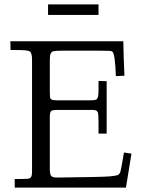

<svg xmlns="http://www.w3.org/2000/svg" viewBox="-20 -855 656 875"><path d="M199 -786.9V-835H429V-786.9ZM239 -45.9Q439 -47.9 477.2 -51Q515.4 -54.2 520.8 -59.6Q526.1 -64.9 528.9 -72.9Q531.7 -80.8 544.9 -159.9L579.1 -155L554 0H47.1V-39.1H73Q110.4 -39.1 115.8 -42.8Q121.3 -46.6 123.5 -51.8Q126 -58.1 126 -76.9V-584Q126 -613.8 115.2 -621.1Q106 -627 55.9 -627H28.1L27.1 -667H542Q543.5 -580.8 547.1 -510L508.1 -508.1Q504.4 -606.7 493.2 -618.7Q489.7 -622.3 481.8 -623.2Q473.9 -624 435.1 -624H264.9Q223.6 -624 218 -619.6Q212.4 -615.2 210 -608.9Q207 -601.6 207 -576.9V-438Q207 -408.7 210.1 -405.4Q213.1 -402.1 217.3 -400.4Q222.7 -397.9 240 -397.9H391.1Q417.5 -397.9 421.4 -403.2Q425.3 -408.4 426.8 -414.8Q429 -423.1 429 -448V-486.1L466.1 -485.1V-246.1H429V-298.1Q429 -339.8 424.8 -345Q420.7 -350.1 419.1 -351.2Q417.5 -352.3 412.5 -353.1Q407.5 -354 404.3 -354H242.9Q218 -354 213.1 -349.1Q207 -342.5 207 -323V-86.9Q207 -61 213.1 -53.5Q219.2 -45.9 239 -45.9Z"/></svg>

Font: Linden Hill
Style: Regular
Weight: 400
Version: Version 1.202